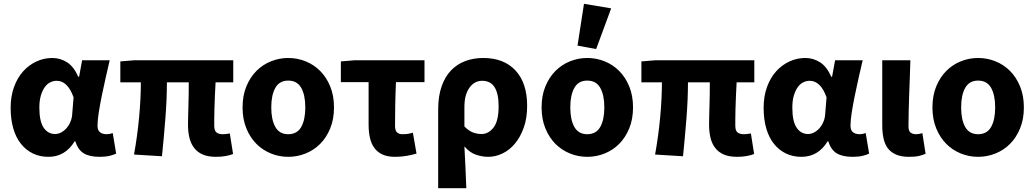

<svg xmlns="http://www.w3.org/2000/svg" viewBox="-20 -813 5442 1010"><path d="M235 12Q190 12 153.5 -5.5Q117 -23 90.5 -56Q64 -89 50 -137Q36 -185 36 -246Q36 -307 54 -356Q72 -405 102.5 -438.5Q133 -472 172.5 -490Q212 -508 255 -508Q297 -508 332.5 -485.5Q368 -463 392 -409H396L412 -496H557Q547 -453 536 -404.5Q525 -356 515.5 -309.5Q506 -263 499.5 -221.5Q493 -180 493 -152Q493 -127 506.5 -117Q520 -107 541 -107Q556 -107 573 -113L591 -5Q577 2 555.5 7Q534 12 504 12Q451 12 420.5 -6.5Q390 -25 376 -70H373Q323 12 235 12ZM270 -108Q286 -108 302 -116.5Q318 -125 330.5 -139.5Q343 -154 351 -173.5Q359 -193 360 -215L367 -301Q336 -388 278 -388Q261 -388 244.5 -380Q228 -372 215.5 -354.5Q203 -337 195 -310.5Q187 -284 187 -247Q187 -175 209.5 -141.5Q232 -108 270 -108Z M1117 12Q1075 12 1047 0Q1019 -12 1001.5 -34.5Q984 -57 976.5 -88Q969 -119 969 -158Q969 -169 969.5 -193.5Q970 -218 971 -249Q972 -280 972.5 -314.5Q973 -349 973 -380H858Q858 -291 850 -190.5Q842 -90 832 9L685 0Q703 -100 712 -198.5Q721 -297 721 -380H613V-490L687 -496H1207V-380H1114Q1112 -347 1110.5 -310.5Q1109 -274 1108 -242Q1107 -210 1107 -185.5Q1107 -161 1107 -152Q1107 -126 1118.5 -116.5Q1130 -107 1152 -107Q1159 -107 1168.5 -108Q1178 -109 1189 -111L1206 -3Q1192 3 1168.5 7.5Q1145 12 1117 12Z M1496 12Q1449 12 1405.5 -5.5Q1362 -23 1329 -56Q1296 -89 1276 -137.5Q1256 -186 1256 -248Q1256 -310 1276 -358.5Q1296 -407 1329 -440Q1362 -473 1405.5 -490.5Q1449 -508 1496 -508Q1544 -508 1587.5 -490.5Q1631 -473 1664 -440Q1697 -407 1717 -358.5Q1737 -310 1737 -248Q1737 -186 1717 -137.5Q1697 -89 1664 -56Q1631 -23 1587.5 -5.5Q1544 12 1496 12ZM1496 -107Q1543 -107 1564.5 -145Q1586 -183 1586 -248Q1586 -313 1564.5 -351Q1543 -389 1496 -389Q1450 -389 1428.5 -351Q1407 -313 1407 -248Q1407 -183 1428.5 -145Q1450 -107 1496 -107Z M2058 12Q2019 12 1992.5 0Q1966 -12 1949.5 -34.5Q1933 -57 1926 -88Q1919 -119 1919 -158V-381H1773V-490L1847 -496H2213V-381H2063Q2060 -316 2059 -256.5Q2058 -197 2058 -152Q2058 -126 2068.5 -116.5Q2079 -107 2096 -107Q2110 -107 2122.5 -108.5Q2135 -110 2152 -115L2171 -5Q2147 2 2118.5 7Q2090 12 2058 12Z M2285 177V-237Q2285 -307 2303 -358.5Q2321 -410 2353 -443Q2385 -476 2428 -492Q2471 -508 2522 -508Q2631 -508 2692 -442Q2753 -376 2753 -256Q2753 -192 2735.5 -142.5Q2718 -93 2689.5 -58.5Q2661 -24 2624 -6Q2587 12 2548 12Q2516 12 2483 0.5Q2450 -11 2423 -43Q2426 14 2428.5 68Q2431 122 2433 177ZM2513 -108Q2550 -108 2576.5 -142.5Q2603 -177 2603 -254Q2603 -388 2517 -388Q2475 -388 2449 -351Q2423 -314 2423 -251V-148Q2446 -124 2468.5 -116Q2491 -108 2513 -108Z M3069 12Q3022 12 2978.5 -5.5Q2935 -23 2902 -56Q2869 -89 2849 -137.5Q2829 -186 2829 -248Q2829 -310 2849 -358.5Q2869 -407 2902 -440Q2935 -473 2978.5 -490.5Q3022 -508 3069 -508Q3117 -508 3160.5 -490.5Q3204 -473 3237 -440Q3270 -407 3290 -358.5Q3310 -310 3310 -248Q3310 -186 3290 -137.5Q3270 -89 3237 -56Q3204 -23 3160.5 -5.5Q3117 12 3069 12ZM3069 -107Q3116 -107 3137.5 -145Q3159 -183 3159 -248Q3159 -313 3137.5 -351Q3116 -389 3069 -389Q3023 -389 3001.5 -351Q2980 -313 2980 -248Q2980 -183 3001.5 -145Q3023 -107 3069 -107ZM3018 -573 3052 -793 3195 -769 3116 -555Z M3858 12Q3816 12 3788 0Q3760 -12 3742.5 -34.5Q3725 -57 3717.5 -88Q3710 -119 3710 -158Q3710 -169 3710.5 -193.5Q3711 -218 3712 -249Q3713 -280 3713.5 -314.5Q3714 -349 3714 -380H3599Q3599 -291 3591 -190.5Q3583 -90 3573 9L3426 0Q3444 -100 3453 -198.5Q3462 -297 3462 -380H3354V-490L3428 -496H3948V-380H3855Q3853 -347 3851.5 -310.5Q3850 -274 3849 -242Q3848 -210 3848 -185.5Q3848 -161 3848 -152Q3848 -126 3859.5 -116.5Q3871 -107 3893 -107Q3900 -107 3909.5 -108Q3919 -109 3930 -111L3947 -3Q3933 3 3909.5 7.5Q3886 12 3858 12Z M4196 12Q4151 12 4114.5 -5.5Q4078 -23 4051.5 -56Q4025 -89 4011 -137Q3997 -185 3997 -246Q3997 -307 4015 -356Q4033 -405 4063.5 -438.5Q4094 -472 4133.5 -490Q4173 -508 4216 -508Q4258 -508 4293.5 -485.5Q4329 -463 4353 -409H4357L4373 -496H4518Q4508 -453 4497 -404.5Q4486 -356 4476.5 -309.5Q4467 -263 4460.5 -221.5Q4454 -180 4454 -152Q4454 -127 4467.5 -117Q4481 -107 4502 -107Q4517 -107 4534 -113L4552 -5Q4538 2 4516.5 7Q4495 12 4465 12Q4412 12 4381.5 -6.5Q4351 -25 4337 -70H4334Q4284 12 4196 12ZM4231 -108Q4247 -108 4263 -116.5Q4279 -125 4291.5 -139.5Q4304 -154 4312 -173.5Q4320 -193 4321 -215L4328 -301Q4297 -388 4239 -388Q4222 -388 4205.5 -380Q4189 -372 4176.5 -354.5Q4164 -337 4156 -310.5Q4148 -284 4148 -247Q4148 -175 4170.5 -141.5Q4193 -108 4231 -108Z M4762 12Q4721 12 4693.5 0Q4666 -12 4650 -33.5Q4634 -55 4627.5 -86Q4621 -117 4621 -155V-496H4769Q4768 -452 4766 -404.5Q4764 -357 4762.5 -310.5Q4761 -264 4760 -222Q4759 -180 4759 -149Q4759 -125 4769.5 -116Q4780 -107 4800 -107Q4806 -107 4815 -108.5Q4824 -110 4832 -113L4849 -4Q4833 3 4813.5 7.5Q4794 12 4762 12Z M5125 12Q5078 12 5034.5 -5.5Q4991 -23 4958 -56Q4925 -89 4905 -137.5Q4885 -186 4885 -248Q4885 -310 4905 -358.5Q4925 -407 4958 -440Q4991 -473 5034.5 -490.5Q5078 -508 5125 -508Q5173 -508 5216.5 -490.5Q5260 -473 5293 -440Q5326 -407 5346 -358.5Q5366 -310 5366 -248Q5366 -186 5346 -137.5Q5326 -89 5293 -56Q5260 -23 5216.5 -5.5Q5173 12 5125 12ZM5125 -107Q5172 -107 5193.5 -145Q5215 -183 5215 -248Q5215 -313 5193.5 -351Q5172 -389 5125 -389Q5079 -389 5057.5 -351Q5036 -313 5036 -248Q5036 -183 5057.5 -145Q5079 -107 5125 -107Z"/></svg>

Font: Giro Regular
Style: Bold
Weight: 700
Designer: Paul D. Hunt
Foundry: Adobe Systems Incorporated
Version: Version 1.000;PS 1.0;hotconv 1.0.88;makeotf.lib2.5.647800